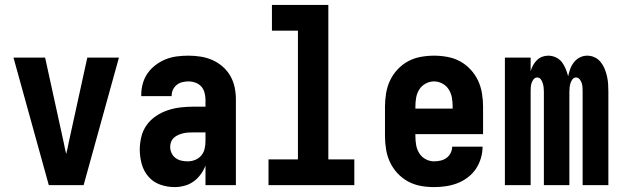

<svg xmlns="http://www.w3.org/2000/svg" viewBox="-20 -755 2540 783"><path d="M179 0 35 -520H164L240 -173Q242 -162 244.5 -150.5Q247 -139 250 -127Q253 -139 255.5 -150.5Q258 -162 260 -173L336 -520H465L321 0Z M692 8Q662 8 633.5 -2Q605 -12 585.5 -34.5Q566 -57 558 -86Q550 -115 550 -145Q550 -171 556.5 -197.5Q563 -224 578.5 -245.5Q594 -267 616.5 -282Q639 -297 664.5 -305.5Q690 -314 716.5 -317Q743 -320 769 -320H818V-349Q818 -363 814 -377.5Q810 -392 800.5 -402.5Q791 -413 777 -418Q763 -423 749 -423Q736 -423 723.5 -420Q711 -417 701 -409Q691 -401 685.5 -389.5Q680 -378 680 -365V-363H556V-368Q556 -392 562.5 -415Q569 -438 582.5 -457Q596 -476 615.5 -490.5Q635 -505 656.5 -513.5Q678 -522 701.5 -525Q725 -528 749 -528Q774 -528 799 -524Q824 -520 846.5 -510Q869 -500 888 -483.5Q907 -467 919.5 -445Q932 -423 937 -398.5Q942 -374 942 -349V0H818V-80Q811 -61 798.5 -44Q786 -27 769.5 -15Q753 -3 732.5 2.5Q712 8 692 8ZM746 -97Q761 -97 776 -103Q791 -109 801 -121Q811 -133 814.5 -148.5Q818 -164 818 -180V-215H769Q759 -215 748.5 -214.5Q738 -214 727.5 -211.5Q717 -209 707.5 -205Q698 -201 690 -194Q682 -187 678 -177Q674 -167 674 -157Q674 -143 679.5 -131Q685 -119 695.5 -111Q706 -103 719 -100Q732 -97 746 -97Z M1075 0V-105H1195V-630H1089V-735H1319V-105H1425V0Z M1750 8Q1722 8 1695 3Q1668 -2 1644 -15Q1620 -28 1601 -48.5Q1582 -69 1570.5 -93.5Q1559 -118 1554.5 -145.5Q1550 -173 1550 -200V-320Q1550 -347 1554.5 -374.5Q1559 -402 1570.5 -426.5Q1582 -451 1601 -471.5Q1620 -492 1644 -505Q1668 -518 1695.5 -523Q1723 -528 1750 -528Q1777 -528 1804.5 -523Q1832 -518 1856 -505Q1880 -492 1899 -471.5Q1918 -451 1929.5 -426.5Q1941 -402 1945.5 -374.5Q1950 -347 1950 -320V-208H1674V-200Q1674 -182 1677 -164Q1680 -146 1689.5 -130.5Q1699 -115 1715.5 -106Q1732 -97 1750 -97Q1763 -97 1776.5 -100Q1790 -103 1801 -111Q1812 -119 1818 -131.5Q1824 -144 1824 -157H1948Q1948 -133 1941 -109.5Q1934 -86 1920.5 -66Q1907 -46 1887 -31Q1867 -16 1844.5 -7.5Q1822 1 1798 4.5Q1774 8 1750 8ZM1674 -312H1826V-320Q1826 -338 1823 -356Q1820 -374 1810.5 -389.5Q1801 -405 1784.5 -414Q1768 -423 1750 -423Q1732 -423 1715.5 -414Q1699 -405 1689.5 -389.5Q1680 -374 1677 -356Q1674 -338 1674 -320Z M2039 0V-520H2144V-465Q2148 -478 2154 -489Q2160 -500 2169.5 -509.5Q2179 -519 2191 -523.5Q2203 -528 2216 -528Q2232 -528 2247 -521Q2262 -514 2271.5 -501.5Q2281 -489 2287 -474Q2293 -459 2297 -444Q2300 -459 2305.5 -474Q2311 -489 2321 -501.5Q2331 -514 2345 -521Q2359 -528 2375 -528Q2391 -528 2405.5 -521Q2420 -514 2430 -501.5Q2440 -489 2446 -474Q2452 -459 2455.5 -443.5Q2459 -428 2460 -412.5Q2461 -397 2461 -381V0H2356V-381Q2356 -390 2355.5 -398.5Q2355 -407 2352.5 -415.5Q2350 -424 2344 -431.5Q2338 -439 2329 -439Q2320 -439 2314.5 -431.5Q2309 -424 2306.5 -415.5Q2304 -407 2303 -398.5Q2302 -390 2302 -381V0H2198V-381Q2198 -390 2197 -398.5Q2196 -407 2193.5 -415.5Q2191 -424 2185.5 -431.5Q2180 -439 2171 -439Q2162 -439 2156 -431.5Q2150 -424 2147.5 -415.5Q2145 -407 2144.5 -398.5Q2144 -390 2144 -381V0Z"/></svg>

Font: Iosevka Extrabold
Style: Regular
Weight: 800
Monospace: yes
Designer: Belleve Invis
Foundry: Belleve Invis
Version: Version 32.5.0; ttfautohint (v1.8.4)